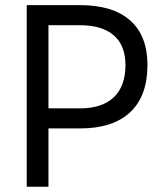

<svg xmlns="http://www.w3.org/2000/svg" viewBox="-20 -713 626 733"><path d="M82 0V-693.4H285.6Q411.1 -693.4 477.1 -634.8Q543 -576.2 543 -464.8Q543 -346.7 477.1 -284.7Q411.1 -222.7 285.6 -222.7H165V0ZM165 -299.3H285.6Q370.1 -299.3 414.6 -341.8Q459 -384.3 459 -464.8Q459 -539.1 414.6 -577.9Q370.1 -616.7 285.6 -616.7H165Z"/></svg>

Font: Cascadia Mono SemiLight
Style: Regular
Weight: 350
Monospace: yes
Designer: Aaron Bell
Foundry: Saja Typeworks
Version: Version 2404.023; ttfautohint (v1.8.4)